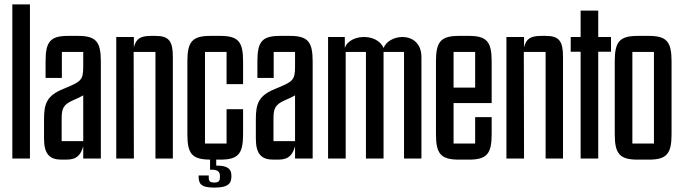

<svg xmlns="http://www.w3.org/2000/svg" viewBox="-20 -720 3101 872"><path d="M116 0V-700H36V0Z M180 -90C180 -20 206 5 259 5H282C332 5 348 -20 358 -56V0H438V-441C438 -531 416 -557 334 -557H290C208 -557 187 -531 187 -441V-366H261V-484H358V-420C358 -355 350 -350 267 -316C194 -286 180 -251 180 -180ZM358 -79H260V-178C260 -227 266 -245 315 -266C332 -273 346 -280 358 -287Z M667 -557C617 -557 598 -544 588 -505V-552H508V0H588L587 -484H686V0H765V-462C765 -532 748 -557 687 -557Z M979 82C979 101 975 109 953 109C929 109 927 99 928 77H882C882 113 889 132 954 132C1026 132 1031 106 1031 78C1031 45 1011 32 962 32V5H980C1062 5 1084 -21 1084 -111V-224H1009V-68H911V-484H1009V-338H1084V-441C1084 -531 1062 -557 980 -557H936C853 -557 831 -531 831 -441V-111C831 -21 852 4 934 5V51C972 49 979 61 979 82Z M1142 -90C1142 -20 1168 5 1221 5H1244C1294 5 1310 -20 1320 -56V0H1400V-441C1400 -531 1378 -557 1296 -557H1252C1170 -557 1149 -531 1149 -441V-366H1223V-484H1320V-420C1320 -355 1312 -350 1229 -316C1156 -286 1142 -251 1142 -180ZM1320 -79H1222V-178C1222 -227 1228 -245 1277 -266C1294 -273 1308 -280 1320 -287Z M1550 0V-484H1642V0H1722V-484H1815V0H1894V-461C1894 -525 1851 -552 1808 -552C1771 -552 1734 -533 1722 -502C1708 -536 1670 -552 1633 -552C1597 -552 1557 -536 1546 -502V-552H1470V0Z M2109 5C2191 5 2213 -21 2213 -111V-188H2138V-68H2040V-252H2213V-441C2213 -531 2191 -557 2109 -557H2065C1982 -557 1960 -531 1960 -441V-111C1960 -21 1982 5 2065 5ZM2040 -484H2138V-322H2040Z M2439 -557C2389 -557 2370 -544 2360 -505V-552H2280V0H2360L2359 -484H2458V0H2537V-462C2537 -532 2520 -557 2459 -557Z M2572 -485H2617V0H2697V-485H2755V-552H2697V-672H2617V-552H2572Z M2926 5C3008 5 3030 -21 3030 -111V-441C3030 -531 3008 -557 2926 -557H2877C2794 -557 2772 -531 2772 -441V-111C2772 -21 2794 5 2877 5ZM2852 -484H2950V-68H2852Z"/></svg>

Font: Queering
Style: Regular
Weight: 400
Designer: Adam Naccarato
Foundry: adamnac
Version: Version 2.000;hotconv 1.0.109;makeotfexe 2.5.65596